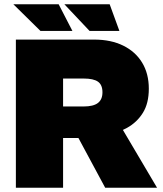

<svg xmlns="http://www.w3.org/2000/svg" viewBox="-20 -887 772 907"><path d="M55 0V-700H425Q504 -700 562 -671.5Q620 -643 651.5 -591Q683 -539 683 -468Q683 -399 655 -354Q627 -309 580 -283Q533 -257 475.5 -246Q418 -235 360 -235H278V0ZM477 0 343 -249 553 -286 722 0ZM278 -384H375Q421 -384 442.5 -400.5Q464 -417 464 -451Q464 -486 443 -501Q422 -516 375 -516H278ZM403 -741 284 -867H498L544 -741ZM171 -741 43 -867H257L322 -741Z"/></svg>

Font: REM Black
Style: Regular
Weight: 900
Designer: Octavio Pardo
Foundry: Ashler Design
Version: Version 1.005;gftools[0.9.28]